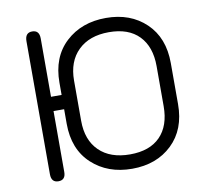

<svg xmlns="http://www.w3.org/2000/svg" viewBox="-73 -711 869 801"><g transform="rotate(-10 361.5 -310.5)"><path d="M249 -395.5V-225.6Q249 -143.6 295.9 -97.7Q342.8 -51.8 426.3 -51.8Q509.8 -51.8 554.2 -97.2Q598.6 -142.6 598.6 -225.6V-395.5Q598.6 -477.5 554.2 -523.4Q509.8 -569.3 426.8 -569.3Q343.8 -569.3 296.4 -522.9Q249 -476.6 249 -395.5ZM187.5 -223.6V-285.2H142.6V-27.3Q142.6 6.8 112.3 6.8Q82 6.8 82 -28.3V-591.8Q82 -627.9 112.3 -627.9Q142.6 -627.9 142.6 -592.8V-345.7H187.5V-397.5Q187.5 -505.9 254.4 -567.9Q321.3 -629.9 424.8 -629.9Q528.3 -629.9 593.8 -567.4Q659.2 -504.9 659.2 -397.5V-223.6Q659.2 -116.2 593.8 -53.7Q528.3 8.8 424.8 8.8Q321.3 8.8 254.4 -53.2Q187.5 -115.2 187.5 -223.6Z"/></g></svg>

Font: Jura
Style: Medium
Weight: 500
Version: Version 2.6.1